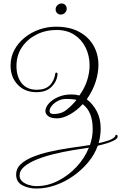

<svg xmlns="http://www.w3.org/2000/svg" viewBox="-20 -748 699 1108"><path d="M190 340Q144 340 108.5 321Q73 302 73 259Q73 225 98.5 200.5Q124 176 168 158Q212 140 267 127.5Q322 115 382 106Q442 97 499 89Q515 44 515 -3Q515 -104 457 -147Q425 -111 384 -88Q343 -65 310 -65Q275 -65 258.5 -77.5Q242 -90 242 -107Q242 -128 261 -150Q280 -172 314 -187.5Q348 -203 393 -203Q417 -203 438 -197Q468 -238 482.5 -283Q497 -328 497 -371Q497 -426 474.5 -472.5Q452 -519 409.5 -547Q367 -575 306 -575Q243 -575 190.5 -548.5Q138 -522 106.5 -475.5Q75 -429 75 -367Q75 -306 105 -268Q135 -230 193 -230Q241 -230 267 -255.5Q293 -281 300 -327Q302 -329 306 -329Q313 -329 312 -318Q308 -277 277 -246.5Q246 -216 190 -216Q123 -216 82 -259.5Q41 -303 41 -370Q41 -420 63.5 -461Q86 -502 123.5 -532Q161 -562 207.5 -578Q254 -594 303 -594Q381 -594 435.5 -565Q490 -536 519 -486Q548 -436 548 -373Q548 -327 532 -276.5Q516 -226 481 -175Q517 -147 539 -105Q561 -63 561 -7Q561 37 549 78Q571 74 600.5 64.5Q630 55 641 43Q642 42 644.5 38.5Q647 35 647 30H649Q652 30 655.5 31.5Q659 33 659 39Q659 49 646 57.5Q633 66 614 73Q595 80 575.5 85Q556 90 544 93Q526 144 489 188.5Q452 233 403 267.5Q354 302 299 321Q244 340 190 340ZM290 -90Q334 -90 365 -115Q396 -140 421 -171Q419 -173 401 -175Q383 -177 361 -177Q335 -177 313 -165Q291 -153 278.5 -137Q266 -121 266 -108Q266 -90 290 -90ZM191 326Q255 326 315 295.5Q375 265 422 214.5Q469 164 493 104Q451 110 398 119Q345 128 291.5 141Q238 154 193 172Q148 190 120.5 213Q93 236 93 265Q93 285 108 298.5Q123 312 145.5 319Q168 326 191 326ZM331 -664Q318 -664 309.5 -672.5Q301 -681 301 -694Q301 -708 311.5 -718Q322 -728 336 -728Q348 -728 356.5 -719.5Q365 -711 365 -698Q365 -684 355 -674Q345 -664 331 -664Z"/></svg>

Font: Updock
Style: Regular
Weight: 400
Designer: Robert E. Leuschke
Foundry: Robert E. Leuschke
Version: Version 1.010; ttfautohint (v1.8.4.7-5d5b)